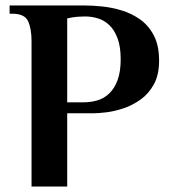

<svg xmlns="http://www.w3.org/2000/svg" viewBox="-20 -680 617 700"><path d="M95 0V-530Q95 -575 82.5 -602.5Q70 -630 25 -630H15V-660H290Q317 -660 352 -656.5Q387 -653 423.5 -642Q460 -631 491 -609Q522 -587 541 -550.5Q560 -514 560 -459Q560 -407 541 -372.5Q522 -338 492.5 -317Q463 -296 430 -285Q397 -274 367.5 -270.5Q338 -267 320 -267H225V0ZM225 -307H285Q311 -307 335 -314Q359 -321 378 -339Q397 -357 408.5 -387.5Q420 -418 420 -464Q420 -510 408.5 -540.5Q397 -571 378.5 -588.5Q360 -606 337 -613Q314 -620 290 -620Q279 -620 263.5 -619Q248 -618 225 -613Z"/></svg>

Font: El Messiri
Style: Regular
Weight: 400
Designer: Mohamed Gaber
Foundry: Kief Type Foundry
Version: Version 2.020